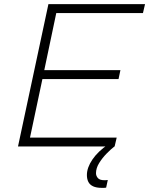

<svg xmlns="http://www.w3.org/2000/svg" viewBox="-20 -708 721 928"><path d="M67 0 214 -688H681L671 -645H252L194 -369H562L553 -326H185L125 -43H544L534 0ZM472 200Q446 200 430 192.5Q414 185 407 171Q400 157 400 138Q400 102 427 62.5Q454 23 503 -10L533 0Q516 13 495 34.5Q474 56 459 80.5Q444 105 444 129Q444 142 453 152.5Q462 163 484 163Q487 163 490.5 163Q494 163 501 162L493 199Q487 200 482.5 200Q478 200 472 200Z"/></svg>

Font: Saira SemiExpanded ExtraLight
Style: Italic
Weight: 250
Width: 6
Italic angle: -12°
Designer: Hector Gatti with collaboration of the Omnibus-Type team
Foundry: Omnibus-Type
Version: Version 1.101